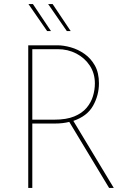

<svg xmlns="http://www.w3.org/2000/svg" viewBox="-20 -925 657 945"><path d="M263 -702Q293 -702 328.5 -692Q364 -682 395.5 -660Q427 -638 447 -602.5Q467 -567 467 -515Q467 -456 438 -404.5Q409 -353 341 -330L540 0H517L321 -325Q289 -317 250 -317H139V0H119V-702ZM247 -336Q307 -336 345.5 -352Q384 -368 406 -394Q428 -420 437.5 -451.5Q447 -483 447 -514Q447 -564 422 -602Q397 -640 355.5 -661.5Q314 -683 264 -683H139V-336ZM120 -905H142L231 -772H212ZM217 -905H239L328 -772H309Z"/></svg>

Font: Synthetic Thin
Style: Regular
Weight: 100
Designer: Santiago Orozco
Foundry: Typemade
Version: Version 2.000; ttfautohint (v1.8.4.7-5d5b)